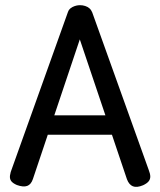

<svg xmlns="http://www.w3.org/2000/svg" viewBox="-20 -708 618 741"><path d="M554 -52Q560 -37 560 -26.5Q560 -16 553.5 -8Q547 0 532 7Q508 17 493 11Q478 5 470 -16L288 -556L107 -17Q100 4 85 9.5Q70 15 45 6Q29 -1 23 -9.5Q17 -18 18.5 -30.5Q20 -43 27 -60L242 -661Q246 -674 260 -681Q274 -688 289 -688Q299 -688 308.5 -685Q318 -682 325 -676Q332 -670 336 -660ZM130 -188 164 -263H411L444 -188Z"/></svg>

Font: Fredoka SemiCondensed
Style: Regular
Weight: 400
Width: 4
Designer: Ben Nathan
Foundry: Milena B. Brandão, Ben Nathan
Version: Version 2.001